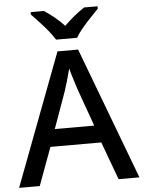

<svg xmlns="http://www.w3.org/2000/svg" viewBox="-61 -989 777 1038"><g transform="rotate(-5 327.0 -470.5)"><path d="M540 0 464 -206H188L112 0H0L271 -717H383L653 0ZM362 -501Q359 -512 351.5 -534Q344 -556 337 -580Q330 -604 326 -619Q318 -588 308 -553Q298 -518 292 -501L220 -300H434ZM269 -781Q255 -804 233 -831Q211 -858 187 -883.5Q163 -909 145 -928V-941H217Q243 -924 271.5 -901Q300 -878 325 -851Q352 -878 380.5 -901Q409 -924 435 -941H508V-928Q490 -909 465.5 -883.5Q441 -858 418.5 -831Q396 -804 383 -781Z"/></g></svg>

Font: Noto Sans Bengali Medium
Style: Regular
Weight: 500
Designer: Jelle Bosma - Monotype Design Team
Foundry: Monotype Imaging Inc.
Version: Version 2.003; ttfautohint (v1.8.4.7-5d5b)